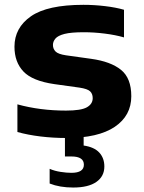

<svg xmlns="http://www.w3.org/2000/svg" viewBox="-20 -576 611 816"><path d="M262 10.5Q206 10.5 152.2 4Q98.5 -2.5 54 -15V-132.5Q150 -106 260.5 -106Q324.5 -106 349.2 -120Q374 -134 374 -159Q374 -177.5 362.8 -188Q351.5 -198.5 318.5 -203.5L211 -218.5Q117.5 -232 79.5 -272.2Q41.5 -312.5 41.5 -377.5Q41.5 -458 111.5 -506.8Q181.5 -555.5 334.5 -555.5Q380 -555.5 426.2 -550Q472.5 -544.5 507 -534.5V-417Q471 -427.5 425.5 -433.2Q380 -439 336 -439Q282 -439 254 -431.8Q226 -424.5 215.5 -412Q205 -399.5 205 -385Q205 -368.5 216 -357.2Q227 -346 260 -341L367.5 -326Q450.5 -314.5 494.2 -279.2Q538 -244 538 -167Q538 -84.5 467.8 -37Q397.5 10.5 262 10.5ZM291 221Q234 221 191 204V141.5Q211.5 150.5 237.2 154.5Q263 158.5 283.5 158.5Q336.5 158.5 336.5 124Q336.5 89 283.5 89H256V-10H335.5V42.5Q380.5 49 402 72.5Q423.5 96 423.5 131.5Q423.5 173.5 389.5 197.2Q355.5 221 291 221Z"/></svg>

Font: Encode Sans Expanded Expanded
Style: Bold
Weight: 700
Width: 7
Designer: Multiple Designers
Foundry: Impallari Type
Version: Version 3.000; ttfautohint (v1.8.3) -l 8 -r 50 -G 200 -x 14 